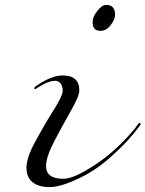

<svg xmlns="http://www.w3.org/2000/svg" viewBox="-20 -756 594 784"><path d="M134 -398Q125 -392 122.5 -392Q120 -392 120 -396Q120 -400 126 -404Q190 -448 236 -448Q304 -448 304 -386Q304 -364 270 -304.5Q236 -245 202 -180Q168 -115 168 -78Q168 -26 238 -26Q272 -26 327.5 -58Q383 -90 425 -125Q467 -160 499 -195Q531 -230 538.5 -242Q546 -254 550 -254Q554 -254 554 -251Q554 -248 552 -244Q503 -178 444 -126Q380 -65 304 -28.5Q228 8 183 8Q138 8 113 -12Q88 -32 88 -72Q88 -112 125 -180Q162 -248 199 -306.5Q236 -365 236 -384.5Q236 -404 227.5 -415Q219 -426 206 -426Q176 -426 134 -398ZM358 -666Q358 -688 378 -712Q396 -736 414 -736Q432 -736 441 -725.5Q450 -715 450 -696Q450 -677 432 -653.5Q414 -630 390 -630Q358 -630 358 -666Z"/></svg>

Font: Miama
Style: Regular
Weight: 400
Italic angle: 16.5°
Designer: Linus Romer
Foundry: Linus Romer
Version: 0.32